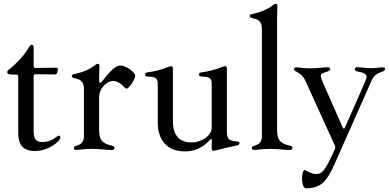

<svg xmlns="http://www.w3.org/2000/svg" viewBox="-20 -794 2076 1024"><path d="M166.2 11.4C242.5 11.4 302.2 -43.3 302.2 -60.4C302.2 -67.1 299.4 -70.3 293.3 -70.3C281.2 -70.3 262.1 -36.9 206.7 -36.6C166.2 -36.2 159.4 -60 159.4 -96.6V-387.1C159.8 -395.2 162.6 -398.1 170.8 -398.1L271.7 -397C279.8 -397.4 283.4 -400.2 285.5 -408L288.7 -422.2C290.1 -430 287.6 -432.9 279.5 -432.9L170.8 -431.5C162.6 -431.5 159.8 -434.3 159.4 -442.5V-541.9C159.4 -550.4 155.5 -555.4 148.8 -555.4C142.4 -555.4 139.2 -549.7 134.2 -541.5C105.1 -493.6 68.2 -456.3 33.4 -427.6C24.9 -420.5 18.5 -417.3 18.5 -409.1C18.5 -399.9 25.6 -396.3 45.5 -396.3H66.1C74.2 -396 77.1 -393.1 77.4 -384.9V-92.3C77.4 -56.1 77.8 11.4 166.2 11.4Z M386.7 5.7C402.7 5.7 425.1 0 471.6 0C513.5 0 546.5 6 573.2 6C583.1 6 590.6 3.6 590.6 -5C590.6 -11.7 586.6 -14.9 574.9 -17.8C537.3 -26.6 508.5 -38.7 508.9 -96.2H508.5V-275.6C508.5 -323.9 550.8 -362.2 582.7 -362.2C623.9 -362.2 642.8 -321 654.8 -321C666.9 -321 701 -370.7 701 -389.9C701 -407.3 654.5 -444.6 620.7 -444.6C589.5 -444.6 546.9 -388.5 527 -362.9C521.3 -355.5 517.8 -352.3 513.5 -352.3C508.2 -352.3 508.5 -361.2 508.5 -373.2C508.5 -400.9 510.3 -424.7 510.3 -441.8C510.3 -451 506.7 -453.8 501.8 -453.8C497.9 -453.8 494.3 -451.7 489.3 -448.2C469.5 -432.9 438.2 -411.9 378.2 -399.5C368.6 -397.7 362.9 -394.5 362.9 -388.1C362.9 -382.1 367.5 -379.3 375.7 -377.5C405.9 -370 427.6 -364.3 427.6 -317.8V-62.9C425.1 -33 408.7 -22.7 386.4 -16.3C378.2 -13.8 373.9 -10.7 373.9 -4.3C373.9 2.8 379.3 5.7 386.7 5.7Z M966.3 13.5C1021.7 13.5 1062.5 -9.6 1091.6 -39.4L1101.6 -49.7C1107.2 -55.4 1109 -55 1109.4 -46.9C1109.4 -32.7 1109.4 -18.5 1109 -5C1109 4.3 1111.5 10.3 1119.7 10.3C1124.3 10.3 1157 0 1244 -18.5C1252.5 -19.9 1257.5 -24.9 1257.5 -29.8C1257.5 -37.6 1251.1 -38.4 1244 -39.4C1209.2 -43.7 1190 -44.4 1190 -91.6V-419.7C1190 -435.7 1188.9 -441.1 1179 -441.1C1174.7 -441.1 1169.7 -438.9 1165.5 -437.1C1123.9 -420.5 1090.6 -413 1056.5 -408.4C1046.9 -407.3 1041.2 -403.1 1041.2 -396.3C1041.2 -388.5 1047.2 -386 1056.5 -385.7C1086.3 -384.9 1109 -381.7 1109 -350.1V-111.9C1109 -72.1 1057.9 -34.4 1001.8 -34.4C940.7 -34.4 902.3 -68.5 902.3 -145.2V-419.7C902.3 -435.7 901.3 -441.1 891.3 -441.1C887.1 -441.1 882.1 -438.9 877.8 -437.1C836.3 -420.5 802.9 -413 768.8 -408.4C759.2 -407.3 753.6 -403.1 753.6 -396.3C753.6 -388.5 759.6 -386 768.8 -385.7C798.7 -384.9 821.4 -381.7 821.4 -350.1V-141.7C821.4 -50.4 867.5 13.5 966.3 13.5Z M1335.9 5.7C1351.9 5.7 1374.3 0 1420.8 0C1462.7 0 1495.7 6 1522.4 6C1532.3 6 1539.8 3.6 1539.8 -5C1539.8 -11.7 1535.9 -14.9 1524.1 -17.8C1486.5 -26.6 1457.7 -38.7 1458.1 -96.2H1457.7V-693.5C1457.7 -721.2 1459.5 -745 1459.5 -762.1C1459.5 -771.3 1456 -774.1 1451 -774.1C1447.1 -774.1 1443.5 -772 1438.6 -768.5C1418.7 -753.2 1387.4 -732.2 1327.4 -719.8C1317.8 -718 1312.1 -714.8 1312.1 -708.5C1312.1 -702.4 1316.8 -699.6 1324.9 -697.8C1355.1 -690.3 1376.8 -684.7 1376.8 -638.1V-62.9C1374.3 -33 1358 -22.7 1335.6 -16.3C1327.4 -13.8 1323.2 -10.7 1323.2 -4.3C1323.2 2.8 1328.5 5.7 1335.9 5.7Z M1610.4 210.2C1690.7 210.2 1722.3 176.1 1765.3 78.8L1795.1 12.1L1795.5 11L1798.3 4.3L1850.1 -112.2L1849.8 -111.9L1963.4 -367.5C1977.3 -397.7 1997.9 -403.8 2023.8 -414.1C2030.2 -416.9 2034.1 -420.8 2033.7 -425.8C2034.1 -432.5 2027.7 -435 2020.6 -435C2008.5 -435 1988.3 -430.4 1958.5 -430.4C1926.8 -430.4 1903.8 -435 1886.4 -435.4C1878.2 -435.4 1872.2 -432.2 1872.2 -425.4C1872.2 -418.3 1877.5 -415.1 1883.5 -413.4C1895.2 -409.1 1935.4 -408.4 1935.4 -384.2C1935.4 -377.5 1930.4 -365.4 1921.2 -344.1L1820 -114.3C1815.7 -106.5 1812.1 -106.2 1808.2 -113.3L1701.3 -355.5C1696 -368.6 1691.1 -379.6 1691.1 -387.4C1691.1 -404.1 1706 -405.2 1724.4 -411.9C1733 -415.5 1741.1 -418 1741.1 -425.1C1741.1 -433.2 1734.4 -435 1726.6 -435C1702.1 -435 1677.9 -429.7 1638.1 -429.7C1597.7 -429.3 1578.5 -434.7 1560.7 -434.7C1552.2 -434.7 1547.9 -430.4 1547.9 -425.4C1547.9 -408.7 1586.6 -412.6 1609 -362.6L1761 -28.4L1765.6 -18.5C1768.5 -10.7 1768.5 -5 1765.6 2.5C1709.5 127.8 1694.6 133.9 1664.8 133.9C1637.8 133.9 1610.8 112.9 1604.4 112.9C1596.6 113.3 1589.5 137.8 1590.9 163.7C1592.3 191.8 1601.6 210.2 1610.4 210.2Z"/></svg>

Font: Margiela Serif Text
Style: Regular
Weight: 400
Designer: Andreas Faust, Stefan Endress
Version: Version 1.002;FEAKit 1.0